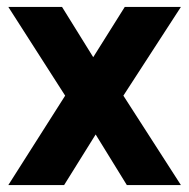

<svg xmlns="http://www.w3.org/2000/svg" viewBox="-20 -534 544 554"><path d="M4 0H165L256 -146L346 0H502L336 -258L502 -514H340L249 -369L159 -514H4L168 -258Z"/></svg>

Font: Vanilla Cream Black
Style: Regular
Weight: 900
Designer: Jeremy Tribby, Jinavaṁso
Foundry: Tribby Type
Version: Version 1.422;Glyphs 3.1.2 (3151)